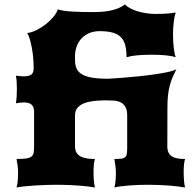

<svg xmlns="http://www.w3.org/2000/svg" viewBox="-20 -835 869 855"><path d="M53.7 0Q57.6 -12.7 59.1 -30.3Q60.5 -47.9 60.5 -64.9Q60.5 -80.6 58.6 -96.2Q56.6 -111.8 53.7 -127Q81.1 -127 96.7 -129.4Q112.3 -131.8 120.1 -137.9Q127.9 -144 129.9 -155.3Q131.8 -166.5 131.8 -184.1V-339.8Q131.3 -348.6 129.2 -355.7Q127 -362.8 121.8 -367.9Q116.7 -373 107.9 -376Q99.1 -378.9 85.9 -378.9Q78.6 -378.9 70.1 -377.9Q61.5 -377 50.8 -375Q53.2 -389.2 54.2 -405.8Q55.2 -422.4 55.2 -439.5Q55.2 -455.1 54.2 -470.2Q53.2 -485.4 50.8 -498Q71.8 -495.1 86.4 -495.1Q110.4 -495.1 120.1 -503.4Q129.9 -511.7 129.9 -531.2Q129.9 -554.7 127.7 -578.9Q125.5 -603 121.3 -624.5Q117.2 -646 112.1 -662.8Q106.9 -679.7 101.1 -688Q120.6 -689.9 143.1 -701.2Q165.5 -712.4 185.1 -728Q204.6 -743.7 219 -761.2Q233.4 -778.8 237.3 -793.5Q248 -789.6 264.9 -787.1Q281.7 -784.7 303 -783.4Q324.2 -782.2 348.1 -781.7Q372.1 -781.2 397 -781.2Q448.7 -781.2 483.2 -790.5Q517.6 -799.8 536.1 -815.4Q544.9 -806.2 559.3 -798.3Q573.7 -790.5 592 -784.9Q610.4 -779.3 631.6 -776.1Q652.8 -772.9 674.8 -772.9Q694.3 -772.9 708.3 -773.7Q722.2 -774.4 732.2 -775.4Q742.2 -776.4 749.5 -777.3Q756.8 -778.3 762.7 -779.3Q756.8 -763.7 753.7 -736.8Q750.5 -710 750.5 -682.6Q750.5 -667 751.2 -651.6Q752 -636.2 753.7 -622.3Q755.4 -608.4 757.6 -597.4Q759.8 -586.4 762.7 -580.1Q730.5 -591.3 653.3 -591.3Q618.2 -591.3 590.1 -588.6Q562 -585.9 543.5 -580.1Q543.5 -610.4 538.1 -632.3Q532.7 -654.3 519.3 -668.5Q505.9 -682.6 482.7 -689.5Q459.5 -696.3 423.8 -696.3Q397.9 -696.3 377.7 -687.7Q357.4 -679.2 343.3 -664.1Q329.1 -648.9 321.5 -628.4Q314 -607.9 314 -584V-568.8Q314 -546.4 320.8 -530.5Q327.6 -514.6 344.5 -504.4Q361.3 -494.1 389.6 -489.3Q418 -484.4 460.9 -484.4Q463.9 -484.4 485.1 -485.8Q506.3 -487.3 536.9 -489.7Q567.4 -492.2 603.3 -495.8Q639.2 -499.5 671.9 -504.4Q704.6 -509.3 730.2 -514.9Q755.9 -520.5 765.6 -527.3Q755.9 -508.3 748.5 -491Q741.2 -473.6 736.1 -454.3Q731 -435.1 728.3 -412.1Q725.6 -389.2 725.6 -359.4L725.1 -184.1Q725.1 -166.5 730.7 -155.3Q736.3 -144 746.6 -137.9Q756.8 -131.8 771.5 -129.4Q786.1 -127 804.2 -127Q800.8 -116.7 799.3 -101.6Q797.9 -86.4 797.9 -69.3Q797.9 -50.8 799.3 -32Q800.8 -13.2 804.2 0Q792 -2.4 774.2 -4.6Q756.3 -6.8 734.6 -8.5Q712.9 -10.3 688.7 -11.2Q664.6 -12.2 639.6 -12.2Q619.1 -12.2 597.2 -11.5Q575.2 -10.7 554.7 -9Q534.2 -7.3 517.1 -5.1Q500 -2.9 489.3 0Q493.2 -12.7 494.6 -30.3Q496.1 -47.9 496.1 -64.9Q496.1 -80.6 493.9 -96.2Q491.7 -111.8 489.3 -127Q509.8 -127 521.2 -128.7Q532.7 -130.4 538.3 -136.2Q543.9 -142.1 545.2 -153.3Q546.4 -164.6 546.4 -184.1V-319.8Q546.4 -345.2 538.3 -359.1Q530.3 -373 516.4 -379.6Q502.4 -386.2 483.9 -387.2Q465.3 -388.2 444.8 -388.2Q419.9 -387.7 396.2 -385Q372.6 -382.3 354.2 -375Q335.9 -367.7 325 -354.7Q314 -341.8 314 -320.8V-184.1Q314 -166.5 320.8 -155.3Q327.6 -144 339.6 -137.9Q351.6 -131.8 367.7 -129.4Q383.8 -127 402.8 -127Q399.4 -116.7 397.9 -101.6Q396.5 -86.4 396.5 -69.3Q396.5 -50.8 397.9 -32Q399.4 -13.2 402.8 0Q390.6 -2.4 372.3 -4.6Q354 -6.8 332 -8.5Q310.1 -10.3 285.9 -11.2Q261.7 -12.2 238.3 -12.2Q214.8 -12.2 188 -11.5Q161.1 -10.7 135.5 -9Q109.9 -7.3 88.1 -5.1Q66.4 -2.9 53.7 0Z"/></svg>

Font: Arbutus
Style: Regular
Weight: 400
Designer: Karolina Lach
Foundry: Sorkin Type Co.
Version: Version 1.002